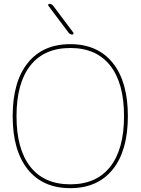

<svg xmlns="http://www.w3.org/2000/svg" viewBox="-20 -970 732 1000"><path d="M554 -628.5Q482 -720 346 -720Q210 -720 138 -628.5Q66 -537 66 -365Q66 -193 138 -101.5Q210 -10 346 -10Q482 -10 554 -101.5Q626 -193 626 -365Q626 -537 554 -628.5ZM567.5 -88Q489 10 346 10Q203 10 124.5 -88Q46 -186 46 -365Q46 -544 124.5 -642Q203 -740 346 -740Q489 -740 567.5 -642Q646 -544 646 -365Q646 -186 567.5 -88ZM337 -800 232 -940Q230 -943 231.5 -946.5Q233 -950 237 -950Q249 -950 257 -940L362 -800Q364 -797 362.5 -793.5Q361 -790 357 -790Q345 -790 337 -800Z"/></svg>

Font: Rounded Mplus 1c Thin
Style: Regular
Weight: 250
Version: Version 1.059.20150529